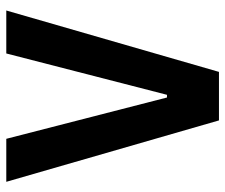

<svg xmlns="http://www.w3.org/2000/svg" viewBox="-74 -660 733 626"><g transform="rotate(90 293.0 -346.5)"><path d="M13.7 0 213.9 -693.4H372.1L572.3 0H432.1L297.4 -523.9H288.6L153.8 0Z"/></g></svg>

Font: CaskaydiaMono NF
Style: Bold
Weight: 700
Designer: Aaron Bell
Foundry: Saja Typeworks
Version: Version 2111.001; ttfautohint (v1.8.4);Nerd Fonts 3.1.1